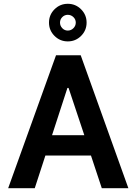

<svg xmlns="http://www.w3.org/2000/svg" viewBox="-20 -991 715 1011"><path d="M459 -172H219L163 0H23L275 -700H405L656 0H516ZM424 -279 341 -528H335L254 -279ZM238 -872Q238 -913 267 -942Q296 -971 337 -971Q378 -971 407 -942Q436 -913 436 -872Q436 -831 407 -802Q378 -773 337 -773Q296 -773 267 -802Q238 -831 238 -872ZM379 -872Q379 -889 366.5 -901Q354 -913 337 -913Q320 -913 308 -901Q296 -889 296 -872Q296 -855 308 -842.5Q320 -830 337 -830Q354 -830 366.5 -842.5Q379 -855 379 -872Z"/></svg>

Font: Be Vietnam
Style: Bold
Weight: 700
Designer: Gabriel Lam
Foundry: TypeRant
Version: Version 4.000